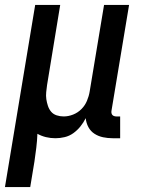

<svg xmlns="http://www.w3.org/2000/svg" viewBox="-50 -550 570 775"><path d="M-30 205 92 -530H193L140 -207Q138 -193 136.5 -178Q135 -163 137 -149.5Q139 -136 143.5 -122.5Q148 -109 156.5 -99Q165 -89 178.5 -84.5Q192 -80 207 -80Q226 -80 245 -87.5Q264 -95 278.5 -109.5Q293 -124 301 -143Q309 -162 312 -181L370 -530H471L400 -103Q399 -98 400 -93.5Q401 -89 403.5 -86Q406 -83 410.5 -81.5Q415 -80 419 -80H435V8H405Q385 8 366 4Q347 0 331.5 -10Q316 -20 307 -36.5Q298 -53 296 -73Q287 -55 274.5 -39.5Q262 -24 246 -12.5Q230 -1 211 3.5Q192 8 174 8Q154 8 135.5 3.5Q117 -1 101 -10Q100 18 96.5 46.5Q93 75 89 102L72 205Z"/></svg>

Font: Iosevka Curly Semibold Oblique
Style: Regular
Weight: 600
Italic angle: -9°
Monospace: yes
Designer: Belleve Invis
Foundry: Belleve Invis
Version: Version 11.1.0; ttfautohint (v1.8.3)